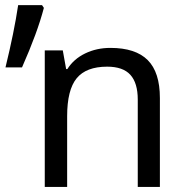

<svg xmlns="http://www.w3.org/2000/svg" viewBox="-20 -734 731 754"><path d="M521 0V-342.8Q521 -408.2 491.9 -440.2Q462.9 -472.2 400.9 -472.2Q318.4 -472.2 281 -426.5Q243.7 -380.9 243.7 -277.8V0H155.8V-536.1H226.6L239.7 -462.9H244.6Q269.5 -502.4 314.5 -524.2Q359.4 -545.9 413.6 -545.9Q512.2 -545.9 560.1 -498Q607.9 -450.2 607.9 -349.1V0ZM145 -713.9 152.3 -703.1Q127 -606 66.4 -469.2H1.5Q35.6 -608.4 51.3 -713.9Z"/></svg>

Font: NotoSans
Style: Regular
Weight: 400
Designer: Monotype Design team
Foundry: Monotype Imaging Inc.
Version: Version 1.04